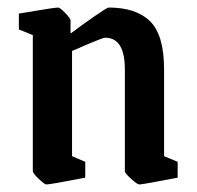

<svg xmlns="http://www.w3.org/2000/svg" viewBox="-20 -479 522 509"><path d="M67 -25V-386L30 -401V-443Q124 -459 134 -459Q139 -459 153 -444.5Q167 -430 167 -425V-390Q196 -412 230 -435.5Q264 -459 268 -459Q341 -459 378 -422.5Q415 -386 415 -295V-65L451 -50V-8Q358 10 349 10Q344 10 327.5 -5Q311 -20 311 -25V-295Q311 -379 259 -379Q254 -379 232.5 -370Q211 -361 201 -357Q191 -352 171 -344V-65L206 -50V-8Q113 10 103 10Q98 10 82.5 -5Q67 -20 67 -25Z"/></svg>

Font: Grenze Medium
Style: Regular
Weight: 500
Designer: Renata Polastri
Foundry: Omnibus-Type
Version: Version 1.002; ttfautohint (v1.8)